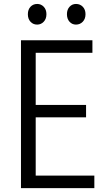

<svg xmlns="http://www.w3.org/2000/svg" viewBox="-20 -977 567 997"><path d="M148.5 -65.2H469.9V0H88.9V-768H459.9V-702.8H148.5L165.4 -720.7V-417.4L148.5 -432.2H426.9V-367.6H148.5L165.4 -385V-47.3ZM173 -849.3Q151.8 -849.3 138.3 -864.2Q124.7 -879 124.7 -903.2Q124.7 -927.3 138.4 -941.9Q152.1 -956.5 173.3 -956.5Q193.3 -956.5 207.2 -941.9Q221.1 -927.3 221.1 -903.2Q221.1 -879 207.1 -864.2Q193 -849.3 173 -849.3ZM374.4 -849.3Q354.4 -849.3 341 -864.2Q327.6 -879 327.6 -903.2Q327.6 -927.3 341.2 -941.9Q354.7 -956.5 374.7 -956.5Q395.9 -956.5 409.9 -941.9Q424 -927.3 424 -903.2Q424 -879 409.8 -864.2Q395.6 -849.3 374.4 -849.3Z"/></svg>

Font: Yaldevi ExtraLight
Style: Regular
Weight: 200
Designer: Sol Matas, Rajitha Manaperi, Kosala Senevirathne
Foundry: Mooniak
Version: Version 1.100